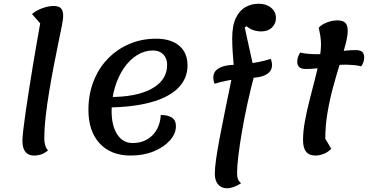

<svg xmlns="http://www.w3.org/2000/svg" viewBox="-20 -807 1968 1027"><path d="M162 25Q132 25 116 5.5Q100 -14 100 -54Q100 -72 104.5 -112Q109 -152 117 -207Q125 -262 135 -325.5Q145 -389 155.5 -453.5Q166 -518 176.5 -577Q187 -636 195 -682L151 -732Q175 -752 207.5 -763.5Q240 -775 266 -775Q294 -775 306 -762.5Q318 -750 318 -720Q318 -706 310.5 -667.5Q303 -629 291.5 -574Q280 -519 267.5 -454Q255 -389 243.5 -320Q232 -251 224.5 -185.5Q217 -120 217 -64Q217 -46 222 -29Q227 -12 237 -3Q223 10 204 17.5Q185 25 162 25Z M679 25Q573 25 513 -40Q453 -105 453 -219Q453 -302 480 -371.5Q507 -441 556 -492Q605 -543 671 -571.5Q737 -600 815 -600Q894 -600 938.5 -562.5Q983 -525 983 -457Q983 -386 932 -335.5Q881 -285 784 -259Q687 -233 548 -232L560 -288Q709 -287 791.5 -332.5Q874 -378 874 -460Q874 -495 853.5 -516Q833 -537 798 -537Q753 -537 713 -512Q673 -487 642.5 -442.5Q612 -398 594.5 -339Q577 -280 577 -213Q577 -134 607 -88Q637 -42 689 -42Q754 -42 795 -83Q836 -124 840 -192Q878 -192 899.5 -178Q921 -164 921 -132Q921 -92 889 -56Q857 -20 802.5 2.5Q748 25 679 25Z M1195 200Q1164 200 1146.5 179.5Q1129 159 1129 122Q1129 67 1155.5 -71.5Q1182 -210 1231 -445Q1227 -490 1224.5 -528.5Q1222 -567 1222 -601Q1222 -670 1241.5 -710.5Q1261 -751 1293 -769Q1325 -787 1364 -787Q1404 -787 1430 -765.5Q1456 -744 1456 -711Q1456 -680 1434.5 -659.5Q1413 -639 1378 -639Q1356 -639 1336 -645.5Q1316 -652 1299 -667L1289 -660L1343 -415Q1322 -337 1304.5 -257.5Q1287 -178 1274.5 -105Q1262 -32 1255 26.5Q1248 85 1248 120Q1248 158 1270 173Q1227 200 1195 200ZM1128 -359Q1121 -375 1121 -392Q1121 -417 1136.5 -431.5Q1152 -446 1177.5 -453Q1203 -460 1233 -460Q1256 -460 1290.5 -464Q1325 -468 1361.5 -475Q1398 -482 1428 -492Q1435 -476 1435 -459Q1435 -435 1419.5 -420Q1404 -405 1378.5 -398Q1353 -391 1323 -391Q1300 -391 1266 -387Q1232 -383 1195.5 -376Q1159 -369 1128 -359Z M1668 25Q1650 25 1635 18.5Q1620 12 1610.5 -6.5Q1601 -25 1601 -60Q1601 -103 1610.5 -156Q1620 -209 1634.5 -266Q1649 -323 1663.5 -379Q1678 -435 1687.5 -484.5Q1697 -534 1697 -570Q1697 -592 1693.5 -614.5Q1690 -637 1685 -659Q1702 -677 1730 -687.5Q1758 -698 1785 -698Q1814 -698 1827 -685Q1840 -672 1840 -642Q1840 -614 1828 -568.5Q1816 -523 1798 -465.5Q1780 -408 1762 -342Q1744 -276 1732 -205.5Q1720 -135 1720 -65L1752 -11Q1733 8 1710.5 16.5Q1688 25 1668 25ZM1617 -438Q1591 -438 1580.5 -448Q1570 -458 1570 -477Q1570 -488 1573.5 -500.5Q1577 -513 1586 -526Q1603 -521 1630 -519Q1657 -517 1677 -517Q1727 -517 1778.5 -528Q1830 -539 1882 -539Q1909 -539 1918.5 -528.5Q1928 -518 1928 -499Q1928 -489 1924.5 -476.5Q1921 -464 1912 -452Q1896 -457 1870 -459Q1844 -461 1824 -461Q1775 -461 1722.5 -449.5Q1670 -438 1617 -438Z"/></svg>

Font: Lemonada
Style: Regular
Weight: 400
Designer: Mohamed Gaber (Arabic), Eduardo Tunni (Latin)
Foundry: Kief Type Foundry
Version: Version 4.005